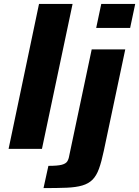

<svg xmlns="http://www.w3.org/2000/svg" viewBox="-20 -763 713 984"><path d="M24 0 180 -743H352L195 0ZM473 -620 499 -743H673L647 -620ZM203 201 228 87Q275 87 296 81.5Q317 76 324.5 64.5Q332 53 335 34L450 -510H622L512 10Q500 67 487 102.5Q474 138 454 158Q434 178 402 187.5Q370 197 322 199Q274 201 203 201Z"/></svg>

Font: Saira Expanded
Style: Bold Italic
Weight: 700
Width: 7
Italic angle: -12°
Designer: Hector Gatti with collaboration of the Omnibus-Type team
Foundry: Omnibus-Type
Version: Version 1.101